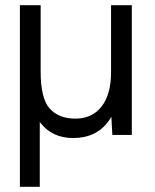

<svg xmlns="http://www.w3.org/2000/svg" viewBox="-20 -520 598 740"><path d="M92.2 -214 136.7 -244Q136.7 -141 171.1 -102.1Q205.5 -63.2 269.5 -62.8Q335 -62.5 371.5 -109.5Q408 -156.5 408 -241.5H447Q447 -120.8 399.4 -54.4Q351.8 12 261.8 12Q182.3 12 136.8 -45.3Q91.2 -102.7 92.2 -214ZM56.7 -500H136.7V-78.2L133.3 -76.5V200H56.7ZM408 -92V-500H488V0H413Z"/></svg>

Font: Oak Sans Light
Style: Regular
Weight: 400
Designer: Erik Kennedy, Walven
Foundry: Erik Kennedy, Walven
Version: Version 1.100;Glyphs 3.1.2 (3151)